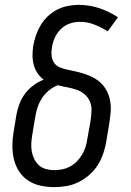

<svg xmlns="http://www.w3.org/2000/svg" viewBox="-20 -763 540 791"><path d="M204 8Q175 8 147 2Q119 -4 96.5 -19Q74 -34 59 -56.5Q44 -79 37.5 -106Q31 -133 31 -161.5Q31 -190 36 -219L48 -292Q52 -314 60.5 -336Q69 -358 83.5 -377.5Q98 -397 118 -411.5Q138 -426 160 -435Q145 -446 134.5 -461.5Q124 -477 119 -496Q114 -515 114 -535Q114 -555 117 -575Q121 -597 128.5 -618.5Q136 -640 148 -660Q160 -680 177.5 -696.5Q195 -713 216 -723.5Q237 -734 259.5 -738.5Q282 -743 304 -743Q349 -743 390 -729Q431 -715 466 -692L424 -634Q398 -650 369.5 -661.5Q341 -673 308 -673Q288 -673 267.5 -666Q247 -659 231 -643.5Q215 -628 206 -608Q197 -588 194 -568Q191 -551 192.5 -534Q194 -517 203 -504Q212 -491 227.5 -485Q243 -479 259.5 -475.5Q276 -472 292 -468.5Q308 -465 323.5 -460Q339 -455 354 -448.5Q369 -442 382 -432.5Q395 -423 405 -411Q415 -399 422 -384.5Q429 -370 432.5 -354Q436 -338 436.5 -321.5Q437 -305 434.5 -287.5Q432 -270 430 -253L418 -181Q414 -156 405.5 -131Q397 -106 383 -83.5Q369 -61 348.5 -43Q328 -25 304 -13Q280 -1 254 3.5Q228 8 204 8ZM204 -62Q220 -62 237 -65.5Q254 -69 269.5 -77.5Q285 -86 297.5 -99Q310 -112 319 -127.5Q328 -143 333 -159.5Q338 -176 340 -192L353 -265Q356 -285 357 -306Q358 -327 350.5 -344.5Q343 -362 328.5 -374.5Q314 -387 295 -393.5Q276 -400 256.5 -403.5Q237 -407 218 -412Q198 -404 181 -390Q164 -376 152.5 -358Q141 -340 134.5 -320Q128 -300 125 -280L113 -208Q110 -190 109 -172.5Q108 -155 111 -138.5Q114 -122 121.5 -107Q129 -92 141 -81.5Q153 -71 169.5 -66.5Q186 -62 204 -62Z"/></svg>

Font: Iosevka Oblique
Style: Regular
Weight: 400
Italic angle: -9°
Monospace: yes
Designer: Belleve Invis
Foundry: Belleve Invis
Version: Version 32.5.0; ttfautohint (v1.8.4)